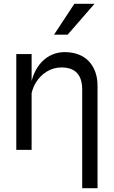

<svg xmlns="http://www.w3.org/2000/svg" viewBox="-20 -782 594 1002"><path d="M65 -500H145V0H65ZM317 -510Q357 -510 389 -498Q421 -486 443 -463Q465 -440 477 -407.5Q489 -375 489 -334V200H409V-314Q409 -372 382 -401Q355 -430 301 -430Q260 -430 225 -409Q190 -388 167.5 -351.5Q145 -315 140 -267L139 -325Q144 -367 159.5 -401Q175 -435 198.5 -459.5Q222 -484 252.5 -497Q283 -510 317 -510ZM262 -601 368 -762H473L333 -601Z"/></svg>

Font: Syne
Style: Regular
Weight: 400
Designer: Lucas Descroix
Foundry: Bonjour Monde
Version: Version 2.200